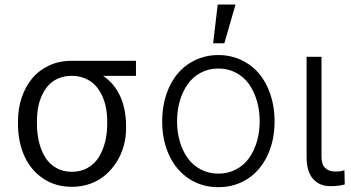

<svg xmlns="http://www.w3.org/2000/svg" viewBox="-20 -788 1497 820"><path d="M56.8 -258.5V-269.9Q56.8 -324.6 72.8 -371.8Q88.8 -419 117.9 -453.8Q147 -488.6 190.2 -508.5Q233.3 -528.4 285.5 -528.4H288.4H560.7V-464.1H420.1Q468.8 -431.5 493.6 -376.4Q518.5 -321.4 518.5 -248.6V-238.6Q518.5 -201.3 508.5 -165.3Q498.6 -129.3 478.9 -97.7Q459.2 -66.1 431.8 -41.9Q404.5 -17.8 367 -3.9Q329.5 9.9 286.9 9.9Q217 9.9 164.1 -25.7Q111.2 -61.4 84 -122Q56.8 -182.5 56.8 -258.5ZM137.8 -269.9V-258.5Q137.8 -217 146.7 -180.8Q155.5 -144.5 173.3 -115.9Q191.1 -87.4 220.2 -70.8Q249.3 -54.3 286.9 -54.3Q324.6 -54.3 354 -70.8Q383.5 -87.4 401.5 -115.9Q419.4 -144.5 428.6 -180.8Q437.9 -217 437.9 -258.5V-269.9Q437.9 -301.5 432.2 -329.9Q426.5 -358.3 414.4 -383Q402.3 -407.7 384.8 -425.6Q367.2 -443.5 341.8 -453.8Q316.4 -464.1 285.5 -464.1Q255.7 -464.1 230.8 -453.8Q206 -443.5 188.9 -425.6Q171.9 -407.7 160.2 -383Q148.4 -358.3 143.1 -329.9Q137.8 -301.5 137.8 -269.9Z M672.6 -270.2Q672.6 -332 690.3 -384.8Q708.1 -437.5 739.5 -474.4Q771 -511.4 815.7 -532.1Q860.4 -552.9 912.6 -552.9Q964.8 -552.9 1009.6 -532.1Q1054.3 -511.4 1085.8 -474.4Q1117.2 -437.5 1134.9 -384.8Q1152.7 -332 1152.7 -270.2Q1152.7 -188.2 1122.3 -123.9Q1092 -59.7 1037.3 -24.1Q982.6 11.4 912.6 11.4Q842.7 11.4 788 -24.1Q733.3 -59.7 702.9 -123.9Q672.6 -188.2 672.6 -270.2ZM837.4 -64.3Q871.1 -46.5 912.6 -46.5Q954.2 -46.5 987.9 -64.3Q1021.7 -82 1043.5 -112.6Q1065.3 -143.1 1077.2 -183.6Q1089.1 -224.1 1089.1 -270.2Q1089.1 -316.4 1077.2 -357.1Q1065.3 -397.7 1043.5 -428.6Q1021.7 -459.5 987.7 -477.5Q953.8 -495.4 912.6 -495.4Q871.4 -495.4 837.5 -477.5Q803.6 -459.5 781.8 -428.6Q759.9 -397.7 748 -357.1Q736.2 -316.4 736.2 -270.2Q736.2 -224.1 748 -183.6Q759.9 -143.1 781.8 -112.6Q803.6 -82 837.4 -64.3ZM890.3 -603.3 909.8 -768.5H985.8L938.2 -603.3Z M1289.4 -545.5H1353V-118.3Q1353 -84.9 1369.3 -70.1Q1385.7 -55.4 1410.9 -55.4Q1436.8 -55.4 1451 -61.1L1452.4 -0.4Q1426.1 7.1 1391 7.1Q1344.5 7.1 1316.9 -24Q1289.4 -55 1289.4 -118.3Z"/></svg>

Font: Inter Light BETA
Style: Regular
Weight: 300
Designer: Rasmus Andersson
Foundry: rsms
Version: Version 3.011;git-f93a4a705